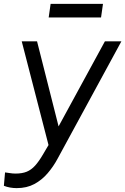

<svg xmlns="http://www.w3.org/2000/svg" viewBox="-63 -750 646 990"><path d="M-43 208 -37 139Q-27 140 -12.5 142.5Q2 145 17 145Q51 145 74.5 135.5Q98 126 118 104Q138 82 160 44L206 -34L196 32L49 -537H128L247 -67H222L478 -537H563L233 70Q212 109 182.5 143.5Q153 178 114 199Q75 220 23 220Q6 220 -11 217Q-28 214 -43 208ZM188 -660 198 -730H468L458 -660Z"/></svg>

Font: Kosmopol Plus Jakarta Sans Italic It
Style: Regular
Weight: 400
Italic angle: -8.04999°
Designer: Gumpita Rahayu
Foundry: Tokotype
Version: Version 2.006